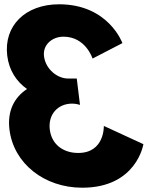

<svg xmlns="http://www.w3.org/2000/svg" viewBox="-20 -860 767 895"><path d="M411.4 -587C411.4 -587 379.9 -689 275.9 -689C222.9 -689 178.6 -651 185.1 -598C192.4 -538 246.8 -494 296.8 -494H337.8L352.9 -371C352.9 -371 336.2 -377 316.2 -377C250.2 -377 203.3 -327 212.1 -256C220.7 -186 275.5 -147 344.5 -147C468.5 -147 464 -273 464 -273L648.4 -188C648.4 -188 617.3 15 363.3 15C186.3 15 43.5 -98 24.1 -256C13.4 -343 46.6 -406 105.9 -445C56.6 -480 22.2 -532 13.8 -600C-3.4 -740 98.4 -840 255.4 -840C486.4 -840 550.6 -659 550.6 -659Z"/></svg>

Font: Hussar
Style: BdOpOblOne
Weight: 700
Foundry: Cannot Into Space Fonts
Version: Version 2.00